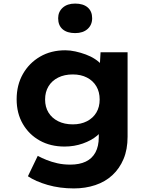

<svg xmlns="http://www.w3.org/2000/svg" viewBox="-20 -823 852 1073"><path d="M393 230Q314 230 246.5 210.5Q179 191 136 162L191 48Q213 60 240.5 71Q268 82 301 89.5Q334 97 373 97Q424 97 459.5 80Q495 63 513.5 28.5Q532 -6 532 -56V-129L563 -124Q555 -92 523 -65Q491 -38 443 -21Q395 -4 341 -4Q262 -4 202 -37.5Q142 -71 107.5 -130.5Q73 -190 73 -268Q73 -348 108 -409.5Q143 -471 204 -506.5Q265 -542 345 -542Q372 -542 401.5 -535.5Q431 -529 459.5 -518.5Q488 -508 511.5 -492.5Q535 -477 550.5 -458.5Q566 -440 568 -419L535 -411L542 -531H693V-59Q693 12 670.5 65.5Q648 119 608 156Q568 193 512.5 211.5Q457 230 393 230ZM387 -128Q432 -128 466 -145.5Q500 -163 518.5 -194Q537 -225 537 -267Q537 -309 518.5 -340.5Q500 -372 466 -389.5Q432 -407 387 -407Q340 -407 305 -389.5Q270 -372 251 -340.5Q232 -309 232 -267Q232 -225 251 -194Q270 -163 305 -145.5Q340 -128 387 -128ZM400 -638Q355 -638 330 -659.5Q305 -681 305 -721Q305 -757 330.5 -780Q356 -803 400 -803Q445 -803 470 -781.5Q495 -760 495 -721Q495 -684 469.5 -661Q444 -638 400 -638Z"/></svg>

Font: Lexend Exa
Style: Bold
Weight: 700
Designer: Bonnie Shaver-Troup, Thomas Jockin
Foundry: Lexend
Version: Version 1.007